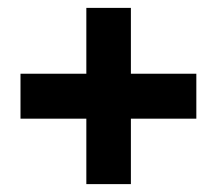

<svg xmlns="http://www.w3.org/2000/svg" viewBox="-20 -571 551 487"><path d="M312 -104H199V-270H32V-384H199V-551H312V-384H478V-270H312Z"/></svg>

Font: Argentum Novus
Style: Bold
Weight: 700
Designer: Julieta Ulanovsky (font) & Cristiano Sobral (main changes)
Foundry: Julieta Ulanovsky (font) & Cristiano Sobral (main changes)
Version: Version 3.00;November 27, 2020;FontCreator 13.0.0.2655 64-bi